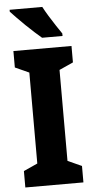

<svg xmlns="http://www.w3.org/2000/svg" viewBox="-62 -966 484 1001"><g transform="rotate(-5 180.5 -465.0)"><path d="M333 0H29V-86L102 -119V-595L29 -628V-714H333V-628L260 -595V-119L333 -86ZM199 -930Q210 -909 227 -881Q244 -853 262 -826Q280 -799 291 -783V-770H184Q170 -782 148 -801.5Q126 -821 103 -843.5Q80 -866 60 -886.5Q40 -907 28 -920V-930Z"/></g></svg>

Font: Noto Sans Thai Cond ExtBd
Style: Regular
Weight: 800
Width: 3
Designer: Monotype Design Team
Foundry: Monotype Imaging Inc.
Version: Version 2.002; ttfautohint (v1.8.4.7-5d5b)